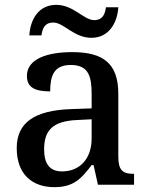

<svg xmlns="http://www.w3.org/2000/svg" viewBox="-20 -762 613 792"><path d="M357 -606C428 -606 464 -666 468 -732H417C413 -705 405 -679 368 -679C326 -679 283 -742 212 -742C140 -742 105 -683 101 -616H151C155 -643 163 -669 200 -669C243 -669 285 -606 357 -606ZM204 10C285 10 316 -26 358 -81H366L384 0H533V-45H530C485 -45 468 -61 468 -117V-375C468 -501 405 -547 278 -547C175 -547 91 -519 91 -449C91 -402 123 -385 187 -385C187 -449 202 -494 272 -494C346 -494 358 -446 358 -373V-315L275 -312C123 -307 49 -257 49 -151C49 -41 115 10 204 10ZM236 -55C185 -55 162 -86 162 -146C162 -223 196 -263 300 -267L358 -270V-191C358 -108 310 -55 236 -55Z"/></svg>

Font: Noto Serif Devanagari Medium
Style: Regular
Weight: 500
Designer: Universal Thirst, Indian Type Foundry and the Monotype Design Team
Foundry: Monotype Imaging Inc.
Version: Version 2.004